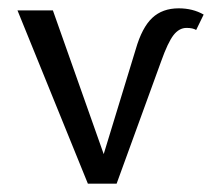

<svg xmlns="http://www.w3.org/2000/svg" viewBox="-20 -441 509 461"><path d="M469 -406 451 -369Q443 -374 428 -374Q410 -374 396.5 -356.5Q383 -339 367 -294L260 0H191L22 -416H107L229 -71L306 -323Q321 -375 345.5 -398Q370 -421 409 -421Q443 -421 469 -406Z"/></svg>

Font: Ysabeau Infant Medium
Style: Regular
Weight: 500
Designer: Christian Thalmann (Catharsis Fonts)
Version: Version 0.003